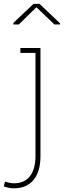

<svg xmlns="http://www.w3.org/2000/svg" viewBox="-22 -782 337 1015"><path d="M52.7 213.4Q38.1 213.4 25.4 210.9Q12.7 208.5 -2 203.6L4.4 178.2Q13.2 181.2 26.6 184.1Q40 187 52.7 187Q106.4 187 136 149.7Q165.5 112.3 165.5 43.5V-502H85.9V-528.3H191.9V43.5Q191.9 125 155.3 169.2Q118.7 213.4 52.7 213.4ZM48.8 -652.8V-661.1L155.3 -761.7H187L294.9 -659.2V-652.8H265.6L170.4 -743.7L77.6 -652.8Z"/></svg>

Font: Roboto Slab Thin
Style: Regular
Weight: 100
Designer: Google
Version: Version 2.000; ttfautohint (v1.8.1.43-b0c9)